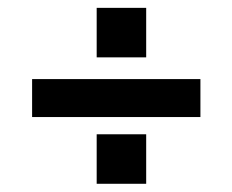

<svg xmlns="http://www.w3.org/2000/svg" viewBox="-20 -605 580 479"><path d="M344.7 -461.9H221.2V-585.4H344.7ZM480 -313H60.1V-407.7H480ZM344.7 -146.5H221.2V-270H344.7Z"/></svg>

Font: Vela Sans Bd
Style: Bold
Weight: 700
Designer: Principal design: Mikhail Sharanda - project Manrope.
Design modification: Ravid Balaliev
Foundry: Mikhail Sharanda
Version: Version 1.001